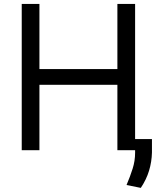

<svg xmlns="http://www.w3.org/2000/svg" viewBox="-20 -747 816 955"><path d="M88.1 0V-727.3H176.1V-403.4H563.9V-727.3H652V0H563.9V-325.3H176.1V0ZM735.8 -55.4V11.4Q734.7 58.2 721.4 102.1Q708.1 146 680.4 187.5L609.4 173.3Q627.5 130.7 639.7 92Q652 53.3 652 12.8V-55.4Z"/></svg>

Font: Inter Alia
Style: Regular
Weight: 400
Designer: Rasmus Andersson (Latin, Greek, Cyrillic etc.) and Evan from Shavian.info (Shavian, old style figures)
Foundry: Shavian.info
Version: Version 0.001;git-37ab20767